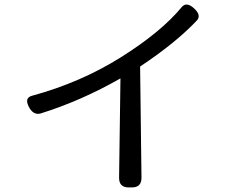

<svg xmlns="http://www.w3.org/2000/svg" viewBox="-20 -789 1040 840"><path d="M120 -370Q333 -428 509 -538.5Q685 -649 775 -758Q796 -783 829.5 -752Q863 -721 840 -698Q748 -601 593 -498L599 -11Q599 31 557 31H543Q501 31 501 -11L507 -446Q335 -348 159 -293Q126 -283 106 -322Q86 -361 120 -370Z"/></svg>

Font: Raw Maruko Gothic CJK TC
Style: Regular
Weight: 400
Version: Version 1.001